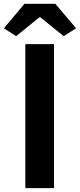

<svg xmlns="http://www.w3.org/2000/svg" viewBox="-39 -968 411 988"><path d="M91.3 0V-740.8H239V0ZM43.9 -781.8 -18.9 -822.6 86.8 -948.4H245.6L352.6 -822.6L288.8 -781.8L168.4 -879.3H164.2Z"/></svg>

Font: Noto Sans KR Thin
Style: Regular
Weight: 100
Designer: Ryoko NISHIZUKA 西塚涼子 (kana, bopomofo & ideographs); Paul D. Hunt (Latin, Greek & Cyrillic); Sandoll Communications 산돌커뮤니
Foundry: Adobe
Version: Version 2.004-H2;hotconv 1.0.118;makeotfexe 2.5.65603